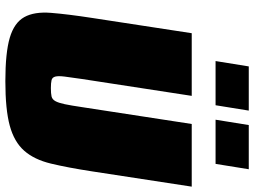

<svg xmlns="http://www.w3.org/2000/svg" viewBox="-136 -805 949 717"><g transform="rotate(90 338.5 -446.5)"><path d="M23 0ZM443 -688H677L620 -316Q606 -225 591 -162.5Q576 -100 543 -62.5Q510 -25 449.5 -8.5Q389 8 283 8Q177 8 121 -8.5Q65 -25 44 -62.5Q23 -100 28 -162.5Q33 -225 47 -316L104 -688H338L275 -278Q269 -237 266 -213.5Q263 -190 266 -178.5Q269 -167 279.5 -164.5Q290 -162 309 -162Q329 -162 340 -164.5Q351 -167 357.5 -178.5Q364 -190 369 -213.5Q374 -237 380 -278ZM208 -777 228 -901H393L373 -777ZM427 -777 447 -901H612L592 -777Z"/></g></svg>

Font: Azeri Sans Black
Style: Italic
Weight: 900
Designer: Hector Gatti & Omnibus-Type (original fonts) / Cristiano Sobral (main changes and remastering)
Foundry: Omnibus-Type
Version: Version 0.07;August 21, 2020;FontCreator 13.0.0.2681 64-bit;